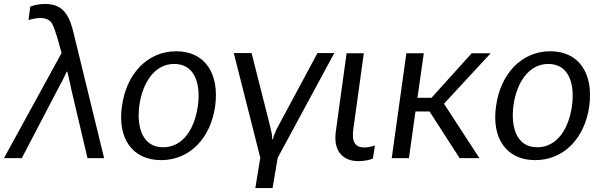

<svg xmlns="http://www.w3.org/2000/svg" viewBox="-76 -799 3073 970"><path d="M-56 0H34L218 -352C225 -367 232 -378 237 -387C242 -396 249 -412 261 -437H264C270 -412 274 -396 275 -389C278 -382 280 -370 283 -353L366 0H450L299 -619C279 -705 254 -779 153 -779C124 -779 100 -774 77 -766L68 -698C74 -699 82 -702 93 -704C105 -707 116 -708 127 -708C153 -708 172 -700 183 -686C194 -670 207 -634 223 -575L235 -531Z M738 10C884 10 989 -103 1011 -263C1033 -425 961 -540 814 -540C669 -540 562 -426 540 -262C517 -102 591 10 738 10ZM748 -55C647 -55 613 -151 628 -266C644 -380 704 -476 804 -476C905 -476 939 -381 924 -266C908 -150 850 -55 748 -55Z M1214 151H1301L1327 -2L1613 -531H1528L1333 -168C1322 -149 1316 -135 1312 -124C1307 -114 1304 -105 1303 -96H1299C1299 -104 1299 -114 1297 -124C1295 -134 1292 -148 1287 -168L1195 -531H1105L1239 -2Z M1735 15C1765 15 1793 9 1808 2L1818 -64C1800 -58 1783 -54 1765 -54C1741 -54 1726 -61 1717 -75C1707 -89 1704 -113 1709 -146L1762 -530H1675L1622 -145C1613 -90 1621 -50 1642 -24C1663 2 1694 15 1735 15Z M1903 0H1990L2023 -236H2094L2246 0H2346L2167 -275L2403 -530H2307L2104 -305H2033L2065 -530H1977Z M2628 10C2774 10 2879 -103 2901 -263C2923 -425 2851 -540 2704 -540C2559 -540 2452 -426 2430 -262C2407 -102 2481 10 2628 10ZM2638 -55C2537 -55 2503 -151 2518 -266C2534 -380 2594 -476 2694 -476C2795 -476 2829 -381 2814 -266C2798 -150 2740 -55 2638 -55Z"/></svg>

Font: Cheyenne Sans
Style: Italic
Weight: 400
Italic angle: -8.13011°
Designer: The Public Sans project authors (U.S. Web Design System), Libre Franklin designed by Pablo Impallari and Rodrigo Fuenzal
Foundry: The Cheyenne Sans Project Authors
Version: Version 2.007